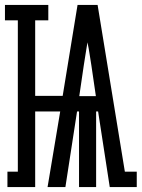

<svg xmlns="http://www.w3.org/2000/svg" viewBox="-41 -755 572 775"><path d="M-11 0V-62H31V-673H-21V-735H154V-673H101V-368H212L272 -735H353L463 -62H511V0H402L355 -305H347V0H278V-305H270L223 0H151L202 -305H101V0ZM279 -367H346L328 -490Q324 -514 320.5 -537.5Q317 -561 312 -584Q308 -561 304.5 -537.5Q301 -514 297 -490Z"/></svg>

Font: Iosevka Slab Medium
Style: Regular
Weight: 500
Monospace: yes
Designer: Belleve Invis
Foundry: Belleve Invis
Version: Version 11.1.1; ttfautohint (v1.8.3)